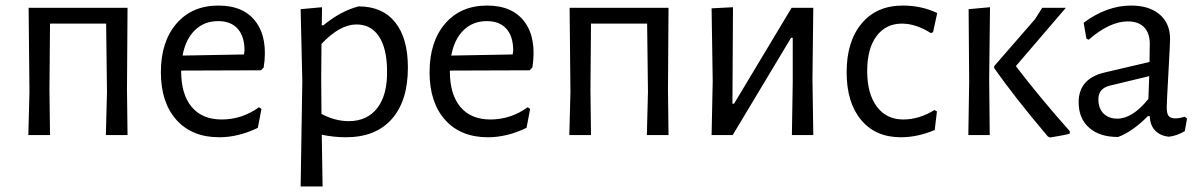

<svg xmlns="http://www.w3.org/2000/svg" viewBox="-20 -486 4319 691"><path d="M82 0 86 -155 83 -458H439L437 -163L439 0H361L365 -155L362 -401H160L158 -163L160 0Z M769 8Q671 8 615 -54.5Q559 -117 559 -226Q559 -336 615 -401Q671 -466 766 -466Q858 -466 901.5 -406.5Q945 -347 929 -243L919 -233L632 -232V-230Q632 -146 670 -101Q708 -56 778 -56Q851 -56 912 -100L921 -94L908 -26Q838 8 769 8ZM765 -410Q715 -410 681.5 -377.5Q648 -345 637 -286L858 -290L860 -304Q860 -355 835.5 -382.5Q811 -410 765 -410Z M1139 -460 1138 -395H1144Q1207 -447 1271 -463Q1356 -463 1402 -406Q1448 -349 1448 -243Q1448 -123 1390 -57.5Q1332 8 1225 8Q1183 8 1138 -1L1141 185H1062L1068 -194L1062 -453ZM1136 -201 1137 -76Q1186 -50 1235 -50Q1302 -50 1338.5 -98Q1375 -146 1373 -234Q1372 -313 1343.5 -355.5Q1315 -398 1263 -398Q1203 -398 1137 -328Z M1736 8Q1638 8 1582 -54.5Q1526 -117 1526 -226Q1526 -336 1582 -401Q1638 -466 1733 -466Q1825 -466 1868.5 -406.5Q1912 -347 1896 -243L1886 -233L1599 -232V-230Q1599 -146 1637 -101Q1675 -56 1745 -56Q1818 -56 1879 -100L1888 -94L1875 -26Q1805 8 1736 8ZM1732 -410Q1682 -410 1648.5 -377.5Q1615 -345 1604 -286L1825 -290L1827 -304Q1827 -355 1802.5 -382.5Q1778 -410 1732 -410Z M2029 0 2033 -155 2030 -458H2386L2384 -163L2386 0H2308L2312 -155L2309 -401H2107L2105 -163L2107 0Z M2541 0 2545 -194 2541 -456 2618 -460 2616 -113H2622L2829 -458H2907L2904 -202L2907 0H2830L2833 -189V-350H2827L2617 0Z M3229 -466Q3297 -466 3353 -439L3338 -370L3330 -367Q3276 -401 3226 -401Q3168 -401 3134.5 -356Q3101 -311 3101 -230Q3101 -149 3135.5 -102.5Q3170 -56 3231 -56Q3288 -56 3343 -90L3352 -85L3344 -18Q3282 8 3222 8Q3131 8 3079 -54.5Q3027 -117 3027 -226Q3027 -337 3081 -401.5Q3135 -466 3229 -466Z M3465 0 3468 -194 3466 -453 3543 -460 3540 -201 3542 0ZM3816 -458 3636 -248Q3724 -133 3830 -14V-5Q3814 0 3759 9L3751 5Q3630 -138 3558 -241V-248L3705 -417L3731 -458Z M4051 -466Q4116 -466 4153.5 -434Q4191 -402 4191 -346Q4191 -328 4185 -222Q4179 -116 4179 -99Q4179 -77 4186 -68.5Q4193 -60 4210 -60Q4225 -60 4244 -66L4252 -59L4244 -14Q4215 3 4187 6Q4156 3 4137.5 -16Q4119 -35 4118 -68H4111Q4057 -13 4004 7Q3937 7 3899.5 -26.5Q3862 -60 3862 -118Q3862 -203 3955 -225L4117 -263L4118 -328Q4118 -367 4097.5 -388Q4077 -409 4039 -409Q3974 -409 3898 -343L3890 -347L3880 -404Q3963 -466 4051 -466ZM4116 -212 3971 -177Q3933 -166 3933 -129Q3933 -96 3951.5 -77.5Q3970 -59 4001 -59Q4056 -59 4113 -130Z"/></svg>

Font: Alegreya Sans SC
Style: Regular
Weight: 400
Designer: Juan Pablo del Peral
Foundry: Huerta Tipografica
Version: Version 2.007